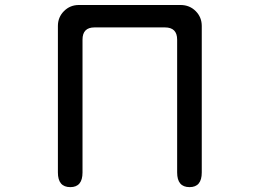

<svg xmlns="http://www.w3.org/2000/svg" viewBox="-20 -728 1040 769"><path d="M310.5 -569.3V-37.1Q310.5 21.5 261.7 21.5Q211.9 21.5 211.9 -37.1V-624Q211.9 -659.2 236.3 -683.6Q260.7 -708 295.9 -708H703.1Q739.3 -708 763.7 -683.6Q788.1 -659.2 788.1 -624V-37.1Q788.1 21.5 739.3 21.5Q689.5 21.5 689.5 -37.1V-569.3Q689.5 -618.2 640.6 -618.2H358.4Q310.5 -618.2 310.5 -569.3Z"/></svg>

Font: jf-openhuninn-1.1
Style: Regular
Weight: 400
Designer: [Kosugi Maru]
      Designed by Motoya company      

      [Varela Round]
      Joe Prince(Latin component); Avraham Co
Foundry: justfont CO.,LTD.
Version: 1.1